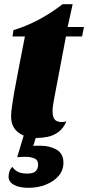

<svg xmlns="http://www.w3.org/2000/svg" viewBox="-20 -639 421 917"><path d="M152 20Q103 20 68 -6Q33 -32 33 -83Q33 -103 37.5 -133.5Q42 -164 48 -199Q54 -234 60.5 -265.5Q67 -297 70 -316L99 -465H40L44 -495Q104 -513 163 -544Q222 -575 279 -619H327L303 -510H381L372 -465H295L237 -159Q235 -146 233 -133.5Q231 -121 231 -109Q231 -72 249 -62Q267 -52 297 -59Q283 -26 259 -8.5Q235 9 207.5 14.5Q180 20 152 20ZM116 258Q73 258 47 244Q21 230 21 205Q21 192 25.5 179Q30 166 39 158Q49 173 65.5 181.5Q82 190 111 190Q127 190 138 186Q149 182 155.5 172Q162 162 162 147Q162 124 143 117Q124 110 104 110Q92 110 82 110.5Q72 111 62 112L99 -11H160L139 58Q147 57 156.5 57Q166 57 173 57Q218 57 250.5 76Q283 95 283 138Q283 174 260.5 200.5Q238 227 200 242.5Q162 258 116 258Z"/></svg>

Font: Sansita Swashed Light ExtraBold
Style: Regular
Weight: 800
Version: Version 1.003